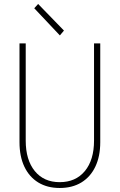

<svg xmlns="http://www.w3.org/2000/svg" viewBox="-20 -938 602 966"><path d="M280.3 7.8Q217.8 7.8 172.4 -20Q127 -47.9 102.5 -99.6Q78.1 -151.4 78.1 -222.7V-719.7H109.4V-230.5Q109.4 -133.3 155 -77.4Q200.7 -21.5 280.3 -21.5Q360.8 -21.5 407 -77.4Q453.1 -133.3 453.1 -230.5V-719.7H484.4V-222.7Q484.4 -151.4 459.7 -99.6Q435.1 -47.9 389.4 -20Q343.8 7.8 280.3 7.8ZM281.2 -759.8 152.3 -896.5 171.9 -918 301.8 -784.2Z"/></svg>

Font: Reddit Mono ExtraLight
Style: Regular
Weight: 250
Monospace: yes
Designer: Stephen Hutchings
Foundry: Reddit
Version: Version 1.014